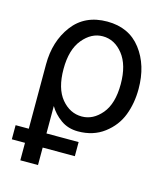

<svg xmlns="http://www.w3.org/2000/svg" viewBox="-116 -645 833 963"><g transform="rotate(15 300.5 -163.5)"><path d="M320.3 -62.5Q378.9 -62.5 423.3 -115.2Q467.8 -168 467.8 -269.5Q467.8 -369.1 424.3 -423.8Q380.9 -478.5 319.3 -478.5Q260.7 -478.5 215.8 -424.3Q170.9 -370.1 170.9 -269.5Q170.9 -168 214.8 -115.2Q258.8 -62.5 320.3 -62.5ZM11.7 138.7V65.4H80.1V-268.6Q80.1 -388.7 143.1 -472.2Q206.1 -555.7 322.3 -555.7Q435.5 -555.7 498 -474.1Q560.5 -392.6 560.5 -269.5Q560.5 -195.3 536.6 -132.8Q512.7 -70.3 456.5 -27.8Q400.4 14.6 321.3 14.6Q269.5 14.6 231.4 -12.7Q193.4 -40 171.9 -77.1V65.4H338.9V138.7H171.9V229.5H80.1V138.7Z"/></g></svg>

Font: Gothic A1 Medium
Style: Regular
Weight: 500
Designer: HanYang I&C Co.,Ltd.
Foundry: HanYang I&C Co.,Ltd.
Version: Version 2.50